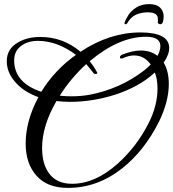

<svg xmlns="http://www.w3.org/2000/svg" viewBox="-20 -851 844 935"><path d="M707 -831Q742 -831 759.5 -814Q777 -797 777 -771Q777 -758 774 -746.5Q771 -735 763 -733H761Q752 -733 748 -741Q749 -745 749 -748.5Q749 -752 749 -756Q749 -776 736 -783.5Q723 -791 698 -791Q670 -791 643.5 -780Q617 -769 599 -737Q596 -733 592 -733Q584 -733 587 -741Q591 -755 604.5 -776.5Q618 -798 643.5 -814.5Q669 -831 707 -831ZM311 64Q211 64 159 6Q105 -53 105 -152Q105 -262 167 -378Q136 -389 109.5 -405Q83 -421 62 -443Q13 -493 13 -553Q13 -613 67 -644Q112 -671 176 -671Q287 -671 372 -599Q514 -693 664 -693Q804 -693 804 -617Q804 -585 777 -546Q802 -505 802 -442Q802 -356 754 -258Q683 -117 576 -32Q455 64 311 64ZM328 -382Q352 -382 374.5 -384Q397 -386 419 -390Q490 -404 556 -433Q622 -462 682 -508Q691 -515 699 -522.5Q707 -530 714 -537Q682 -581 633 -581Q607 -581 577 -567Q575 -566 571 -566Q564 -566 564 -572Q564 -580 575 -585Q626 -605 666 -605Q713 -605 747 -579Q761 -605 761 -627Q761 -672 691 -672Q559 -672 417 -553Q437 -528 452 -500Q457 -492 448 -491H445Q437 -491 434 -497L400 -539Q363 -505 330.5 -466.5Q298 -428 271 -385Q300 -382 328 -382ZM181 -404Q246 -510 350 -584Q258 -652 165 -652Q117 -652 85 -629Q49 -604 49 -557Q49 -448 181 -404ZM331 44Q443 44 552 -53Q598 -94 636.5 -144Q675 -194 705 -254Q747 -338 747 -420Q747 -465 734 -498Q660 -429 541 -390Q430 -355 321 -355Q304 -355 287.5 -356Q271 -357 255 -359Q185 -238 185 -131Q185 -53 218 -8Q255 44 331 44Z"/></svg>

Font: Carattere
Style: Regular
Weight: 400
Designer: Robert E. Leuschke
Foundry: Robert E. Leuschke
Version: Version 1.010; ttfautohint (v1.8.3)